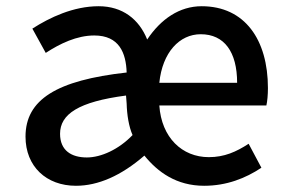

<svg xmlns="http://www.w3.org/2000/svg" viewBox="-20 -584 923 617"><path d="M224 13C295 13 369 -19 444 -84C487 -31 547 13 636 13C708 13 769 -11 820 -45L779 -122C739 -96 701 -79 651 -79C565 -79 499 -142 492 -245H836C839 -258 841 -279 841 -301C841 -456 767 -564 628 -564C557 -564 497 -523 453 -457C427 -522 374 -564 297 -564C216 -564 140 -528 84 -492L127 -414C173 -444 227 -470 283 -470C363 -470 385 -414 387 -351C162 -326 62 -264 62 -145C62 -49 129 13 224 13ZM259 -78C210 -78 173 -100 173 -154C173 -217 232 -257 385 -277L387 -251C388 -215 394 -177 406 -150C362 -104 305 -78 259 -78ZM492 -318C502 -416 557 -474 625 -474C701 -474 742 -417 742 -318Z"/></svg>

Font: Genne Gothic Medium
Style: Regular
Weight: 500
Designer: Ryoko NISHIZUKA (kana & ideographs); Paul D. Hunt (Latin, Greek & Cyrillic); Wenlong ZHANG (bopomofo); Sandoll Communica
Foundry: Adobe Systems Incorporated
Version: Version 1.004;PS 1.004;hotconv 16.6.51;makeotf.lib2.5.65220